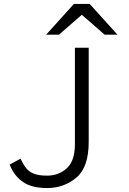

<svg xmlns="http://www.w3.org/2000/svg" viewBox="-20 -942 656 974"><path d="M29 -107 84 -137Q99 -106 113.5 -88Q128 -70 153 -60.5Q178 -51 219 -51Q278 -51 319 -88.5Q360 -126 360 -210V-700H430V-222Q430 -93 367 -40.5Q304 12 218 12Q142 12 97 -18.5Q52 -49 29 -107ZM395 -867 279 -766H214L355 -922H435L576 -766H511Z"/></svg>

Font: Overpass Mono Light
Style: Regular
Weight: 300
Monospace: yes
Designer: Delve Withrington, Dave Bailey
Foundry: Delve Fonts
Version: Version 1.000;DELV;Overpass